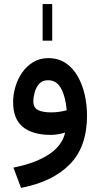

<svg xmlns="http://www.w3.org/2000/svg" viewBox="-20 -666 495 950"><path d="M190.9 -464.8V-646H238.3V-464.8ZM410.6 -94.2Q410.6 60.1 325.7 146.7Q240.7 233.4 84 263.7L46.4 163.1Q153.3 142.6 220.5 98.9Q287.6 55.2 302.2 -9.8Q286.1 -4.9 266.8 -1.7Q247.6 1.5 231.9 1.5Q142.1 1.5 93.5 -37.6Q44.9 -76.7 44.9 -160.6Q44.9 -198.2 56.2 -236.6Q67.4 -274.9 89.6 -306.9Q111.8 -338.9 144.3 -358.6Q176.8 -378.4 218.8 -378.4Q268.1 -378.4 304.2 -354.5Q340.3 -330.6 363.8 -289.8Q387.2 -249 398.9 -198.5Q410.6 -147.9 410.6 -94.2ZM232.4 -109.9Q253.4 -109.9 273.4 -112.8Q293.5 -115.7 310.1 -120.6Q305.2 -183.1 283.4 -226.1Q261.7 -269 217.8 -269Q189.5 -269 173.6 -251Q157.7 -232.9 151.4 -208.5Q145 -184.1 145 -165Q145 -133.3 168 -121.6Q190.9 -109.9 232.4 -109.9Z"/></svg>

Font: Vazirmatn UI Medium
Style: Regular
Weight: 500
Designer: Saber Rastikerdar
Foundry: Saber Rastikerdar
Version: Version 33.003